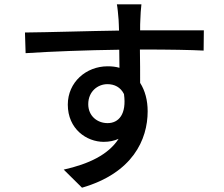

<svg xmlns="http://www.w3.org/2000/svg" viewBox="-20 -815 1040 892"><path d="M390 -331C390 -390 434 -424 479 -424C512 -424 540 -410 556 -378C569 -284 531 -243 480 -243C432 -243 390 -276 390 -331ZM927 -674H631C631 -694 631 -711 632 -723C632 -737 635 -782 637 -795H523C526 -781 529 -748 531 -723C532 -712 532 -694 533 -673C392 -671 208 -665 96 -664L99 -568C222 -576 384 -582 534 -584L535 -500C518 -505 500 -507 480 -507C380 -507 295 -433 295 -329C295 -216 382 -156 462 -156C488 -156 511 -161 531 -170C483 -96 392 -53 276 -27L361 57C596 -11 666 -166 666 -298C666 -349 654 -394 631 -430C631 -474 631 -532 630 -585C774 -585 867 -583 926 -580Z"/></svg>

Font: Genne Gothic Medium
Style: Regular
Weight: 500
Designer: Ryoko NISHIZUKA (kana & ideographs); Paul D. Hunt (Latin, Greek & Cyrillic); Wenlong ZHANG (bopomofo); Sandoll Communica
Foundry: Adobe Systems Incorporated
Version: Version 1.004;PS 1.004;hotconv 16.6.51;makeotf.lib2.5.65220